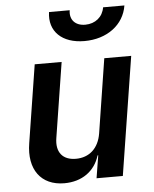

<svg xmlns="http://www.w3.org/2000/svg" viewBox="-55 -831 710 888"><g transform="rotate(-5 300.0 -387.5)"><path d="M358 -637C463 -637 542 -696 556 -785H457C450 -741 415 -712 368 -712C322 -712 295 -741 302 -785H206C193 -696 254 -637 358 -637ZM208 10C290 10 350 -33 372 -105H375L358 0H480L567 -550H442L388 -206C377 -137 333 -98 271 -98C210 -98 178 -136 189 -202L244 -550H119L62 -189C42 -68 100 10 208 10Z"/></g></svg>

Font: JetBrains Mono
Style: Bold Italic
Weight: 558
Italic angle: -9°
Monospace: yes
Designer: Philipp Nurullin, Konstantin Bulenkov
Foundry: JetBrains
Version: Version 2.305